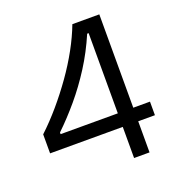

<svg xmlns="http://www.w3.org/2000/svg" viewBox="-122 -763 805 864"><g transform="rotate(-20 280.5 -330.5)"><path d="M26 -149V-240Q72 -283 115.5 -334Q159 -385 198 -440Q237 -495 268 -551.5Q299 -608 319 -661H448V0H374V-598H367Q334 -521 291 -453.5Q248 -386 199.5 -328.5Q151 -271 100 -222V-214H528V-149Z"/></g></svg>

Font: Bricolage Grotesque 36pt Light
Style: Regular
Weight: 300
Designer: Mathieu Triay
Foundry: Atelier Triay
Version: Version 1.001;gftools[0.9.33.dev8+g029e19f]